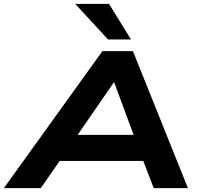

<svg xmlns="http://www.w3.org/2000/svg" viewBox="-58 -968 1027 988"><path d="M-38 0 469 -705H626L909 0H733L657 -198L727 -140H198L290 -199L152 0ZM527 -543 312 -231 277 -274H690L645 -232L530 -543ZM498 -765 329 -948H503L616 -765Z"/></svg>

Font: Nunito Sans 10pt Expanded ExtraBold
Style: Italic
Weight: 800
Width: 7
Italic angle: -9°
Designer: Vernon Adams
Foundry: Vernon Adams
Version: Version 3.101;gftools[0.9.27]